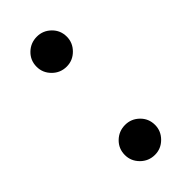

<svg xmlns="http://www.w3.org/2000/svg" viewBox="-172 -532 580 580"><g transform="rotate(-45 117.5 -242.5)"><path d="M182 -54Q182 -28 163 -9Q144 10 118 10Q91 10 72 -9Q53 -28 53 -54Q53 -81 72 -99.5Q91 -118 118 -118Q144 -118 163 -99.5Q182 -81 182 -54ZM182 -431Q182 -405 163 -386Q144 -367 118 -367Q91 -367 72 -386Q53 -405 53 -431Q53 -458 72 -476.5Q91 -495 118 -495Q144 -495 163 -476.5Q182 -458 182 -431Z"/></g></svg>

Font: Wix Madefor Display Medium
Style: Regular
Weight: 500
Designer: Dalton Maag Ltd
Foundry: Dalton Maag Ltd
Version: Version 3.100